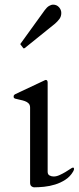

<svg xmlns="http://www.w3.org/2000/svg" viewBox="-20 -799 341 832"><path d="M296.9 -55.7Q284.2 -33.7 263.4 -20.3Q242.7 -6.8 219 0.5Q195.3 7.8 171.1 10.3Q147 12.7 127.4 12.7Q122.6 12.7 116.5 8.3Q110.4 3.9 110.4 -7.3V-332.5Q110.4 -344.2 104 -350.8Q97.7 -357.4 87.9 -360.8Q78.1 -364.3 66.9 -366.5Q55.7 -368.7 45.4 -371.6Q42.5 -372.6 40.8 -374.3Q39.1 -376 39.1 -381.3Q39.1 -383.8 40.5 -386.2Q42 -388.7 46.4 -391.1L170.9 -449.7Q172.9 -450.7 175 -451.7Q177.2 -452.6 178.2 -452.6Q186.5 -452.6 186.5 -440.9V-54.7Q186.5 -43 194.8 -38.6Q203.1 -34.2 212.4 -34.2Q224.6 -34.2 238 -40.3Q251.5 -46.4 263.4 -53.5Q275.4 -60.5 284.2 -66.7Q293 -72.8 295.9 -72.8Q299.8 -72.8 300.3 -70.3Q300.8 -67.9 300.8 -66.4Q300.8 -64.9 300 -62.3Q299.3 -59.6 296.9 -55.7ZM69.8 -605Q67.9 -606.9 67.9 -607.9Q67.9 -608.9 69.8 -610.8L173.8 -754.9Q183.1 -767.6 192.4 -773.2Q201.7 -778.8 210.4 -778.8Q225.6 -778.8 235.6 -767.8Q245.6 -756.8 245.6 -742.7Q245.6 -727.5 237.1 -716.3Q228.5 -705.1 218.8 -696.8L87.4 -590.8Q85 -589.4 84 -589.4Q82 -589.4 81.8 -589.6Q81.5 -589.8 80.6 -590.8Z"/></svg>

Font: Kurinto Book Core
Style: Regular
Weight: 400
Designer: Kurinto was developed by Clint Goss from a range of fonts that are compatible with the SIL Open Font License Version 1.1
Foundry: Clinton F. Goss
Version: Version 2.196; July 25, 2020